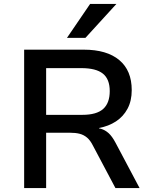

<svg xmlns="http://www.w3.org/2000/svg" viewBox="-20 -958 776 978"><path d="M103 0V-705H407Q524 -705 587.5 -652Q651 -599 651 -499Q651 -444 629.5 -404Q608 -364 570.5 -339.5Q533 -315 484 -306L485 -304L494 -302Q515 -296 533 -280Q551 -264 569 -230L691 0H568L453 -217Q440 -243 423.5 -257Q407 -271 386 -276.5Q365 -282 334 -282H215V0ZM215 -373H399Q472 -373 505.5 -403Q539 -433 539 -494Q539 -555 504 -583Q469 -611 394 -611H215ZM321 -765 439 -938H573L415 -765Z"/></svg>

Font: Nunito Sans 7pt SemiBold
Style: Regular
Weight: 600
Designer: Vernon Adams
Foundry: Vernon Adams
Version: Version 3.101;gftools[0.9.27]